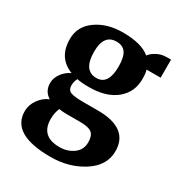

<svg xmlns="http://www.w3.org/2000/svg" viewBox="-152 -526 771 829"><g transform="rotate(30 233.5 -112.0)"><path d="M396 -292Q397 -225 348 -184.5Q299 -144 213 -144Q174 -144 153 -149Q144 -132 144 -113Q144 -90 161.5 -83Q179 -76 224 -76H297Q451 -76 451 39Q451 110 381.5 155Q312 200 220 200H219Q25 200 25 84Q25 53 44.5 25.5Q64 -2 93 -14Q59 -35 59 -76Q59 -100 75 -123Q91 -146 118 -159Q38 -190 38 -283Q38 -346 91.5 -384Q145 -422 223 -422Q316 -422 359 -386Q369 -400 391 -412Q413 -424 439 -424H461V-334H391Q396 -318 396 -292ZM190 5Q168 5 150 2Q139 26 139 57Q139 144 232 144H233Q271 144 300.5 123Q330 102 330 64Q330 31 314 18Q298 5 256 5ZM280 -284Q280 -331 265.5 -352.5Q251 -374 219 -374Q156 -374 156 -288Q156 -194 221 -194Q280 -194 280 -284Z"/></g></svg>

Font: Aikya
Style: Bold
Weight: 700
Designer: Neelakash Kshetrimayum (Latin subset based on Merriweather by Eben Sorkin)
Foundry: Brand New Type
Version: Version 1.00 b005